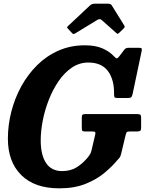

<svg xmlns="http://www.w3.org/2000/svg" viewBox="-20 -1012 804 1047"><path d="M446.5 -390H727Q739.5 -390 744.5 -386.8Q749.5 -383.5 749.5 -370.5V-316Q749.5 -302 744.5 -298.5Q739.5 -295 725 -295H687.5Q674 -295 671 -290.8Q668 -286.5 665 -275.5L640.5 -173Q637 -158.5 632 -152Q627 -145.5 618.5 -137Q591.5 -104.5 549.5 -69.2Q507.5 -34 446.8 -9.5Q386 15 303 15Q169 15 96 -57.2Q23 -129.5 23 -256Q23 -330 41.8 -403.2Q60.5 -476.5 96.2 -541.5Q132 -606.5 183 -657Q234 -707.5 299.5 -736.2Q365 -765 442.5 -765Q500 -765 537.8 -748.5Q575.5 -732 597 -709.5Q610 -696 615 -693.8Q620 -691.5 632.5 -707.5L657 -740Q661.5 -746 667.2 -748.8Q673 -751.5 684 -751.5H735.5Q748.5 -751.5 751.5 -748.5Q754.5 -745.5 752.5 -734L703.5 -501Q700.5 -487 696 -482.2Q691.5 -477.5 676 -477.5H623Q607.5 -477.5 604.8 -481.5Q602 -485.5 602 -497.5Q603.5 -577.5 568.8 -624.2Q534 -671 461.5 -671Q413 -671 372.2 -643.5Q331.5 -616 300 -570.2Q268.5 -524.5 246.5 -468.5Q224.5 -412.5 213.2 -354.8Q202 -297 202 -246.5Q202 -167 231.2 -123Q260.5 -79 318.5 -79Q364 -79 397 -99Q430 -119 460 -155Q467 -164 471.5 -171.8Q476 -179.5 479.5 -194L499 -277Q501.5 -288.5 498.8 -291.8Q496 -295 484 -295H444.5Q431 -295 428.5 -299.2Q426 -303.5 426 -316V-372Q426 -384 430.8 -387Q435.5 -390 446.5 -390ZM372 -832.5 350 -856Q345 -861.5 345.8 -863.8Q346.5 -866 353 -872L472 -983.5Q481 -992 500 -992H567.5Q583.5 -992 589 -983.5L658.5 -871.5Q662.5 -865 655 -857.5L630 -833Q623 -827 621 -827.5Q619 -828 613.5 -832.5L535 -902.5Q524 -912 510 -903L389.5 -829.5Q382.5 -825.5 379.2 -826.8Q376 -828 372 -832.5Z"/></svg>

Font: Besley* Narrow
Style: Bold Italic
Weight: 700
Width: 4
Italic angle: -13°
Designer: Owen Earl
Foundry: indestructible type*
Version: Version 3.000; ttfautohint (v1.8.3)